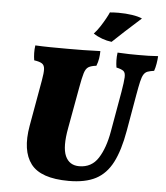

<svg xmlns="http://www.w3.org/2000/svg" viewBox="-59 -938 864 1000"><g transform="rotate(5 372.5 -438.5)"><path d="M337 9Q191 9 139 -59.5Q87 -128 110 -259L153 -501Q160 -540 159 -560Q158 -580 145.5 -588.5Q133 -597 104 -601Q101 -618 100.5 -638.5Q100 -659 103 -679Q140 -677 181.5 -676.5Q223 -676 271 -676Q310 -676 354.5 -676.5Q399 -677 443 -679Q443 -660 440 -640.5Q437 -621 429 -601Q402 -598 388 -589.5Q374 -581 366.5 -556.5Q359 -532 350 -481L311 -266Q292 -165 312.5 -118.5Q333 -72 385 -72Q450 -72 484.5 -126Q519 -180 534 -267L571 -477Q580 -530 581 -554Q582 -578 571.5 -586.5Q561 -595 534 -601Q531 -619 530.5 -638Q530 -657 533 -679Q565 -677 593.5 -676.5Q622 -676 641 -676Q673 -676 695.5 -676.5Q718 -677 745 -679Q744 -660 740.5 -639Q737 -618 731 -601Q710 -598 697.5 -593.5Q685 -589 677 -576.5Q669 -564 663 -538Q657 -512 649 -466L616 -277Q598 -174 565.5 -111Q533 -48 478.5 -19.5Q424 9 337 9ZM497 -732Q472 -735 447 -744Q422 -753 401 -767Q417 -784 432 -807Q447 -830 458.5 -851Q470 -872 475 -884Q486 -885 497.5 -885.5Q509 -886 520 -886Q558 -886 591 -881Q624 -876 644 -867Q598 -826 560 -791Q522 -756 497 -732Z"/></g></svg>

Font: Vollkorn Black
Style: Italic
Weight: 900
Italic angle: -11°
Designer: Friedrich Althausen
Foundry: Friedrich Althausen
Version: Version 5.000; ttfautohint (v1.8.3)